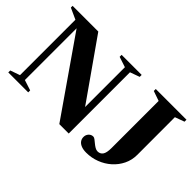

<svg xmlns="http://www.w3.org/2000/svg" viewBox="-95 -1046 1421 1421"><g transform="rotate(45 615.5 -336.0)"><path d="M109 -47V-627L21.5 -667V-685H290.5L652.5 -169.5L616.5 -138.5V-637.5L534.5 -664.5V-685H744.5V-664.5L669.5 -637.5V3.5H571L139.5 -618L160 -633.5V-47L242 -20.5V0H33.5V-20.5ZM1140 -244.5Q1140 -189 1117.2 -142.2Q1094.5 -95.5 1055.5 -60.8Q1016.5 -26 966.2 -6.8Q916 12.5 861 12.5Q830 12.5 808.5 4Q787 -4.5 775.8 -19.8Q764.5 -35 764.5 -56Q764.5 -78 778.8 -93.8Q793 -109.5 814.5 -109.5Q823 -109.5 834.2 -101Q845.5 -92.5 858.5 -81.5Q871.5 -70.5 885.8 -62Q900 -53.5 914 -53.5Q940 -53.5 954.8 -73.8Q969.5 -94 969.5 -144.5V-637.5L892 -664.5V-685H1213.5V-664.5L1139.5 -637.5Z"/></g></svg>

Font: Newsreader 36pt
Style: Bold
Weight: 700
Designer: Hugues Gentile
Foundry: Production Type
Version: Version 1.003